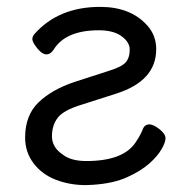

<svg xmlns="http://www.w3.org/2000/svg" viewBox="-20 -512 550 558"><path d="M229 26Q183 26 142.5 10.5Q102 -5 77.5 -37.5Q53 -70 53 -112Q53 -177 92 -214.5Q131 -252 197 -274L293 -305Q333 -317 345 -330.5Q357 -344 357 -368Q357 -391 330 -409Q307 -424 267 -424Q171 -424 136 -368Q127 -354 115 -354Q103 -354 90.5 -369Q78 -384 75 -393L74 -398Q74 -406 80 -413Q150 -492 271 -492Q359 -492 407 -439Q434 -410 434 -369Q434 -277 318 -240L218 -208Q165 -192 148 -170Q131 -148 131 -116Q131 -84 162 -63Q186 -44 231 -44Q338 -44 374 -98Q389 -120 396 -139Q401 -150 413 -150.5Q425 -151 443 -137Q461 -123 461 -110Q461 -98 449 -77.5Q437 -57 413 -36Q389 -15 349.5 3Q310 21 251 25Z"/></svg>

Font: LXGW WenKai Medium
Style: Regular
Weight: 500
Designer: LXGW / Fontworks Inc.
Foundry: LXGW / Fontworks Inc.
Version: Version 1.501; October 10, 2024